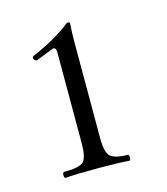

<svg xmlns="http://www.w3.org/2000/svg" viewBox="-72 -714 451 520"><g transform="rotate(-15 154.0 -454.5)"><path d="M168 -331.5Q168 -288.1 182.9 -278.6Q197.8 -269 228 -269Q232.4 -269 232.4 -260.7Q232.4 -252.4 228 -252.4Q201.2 -254.9 139.2 -254.9Q77.1 -254.9 50.3 -252.4Q45.9 -252.4 45.9 -260.7Q45.9 -269 50.3 -269Q93.3 -269 104.7 -280.5Q116.2 -292 116.2 -331.1V-585.9Q116.2 -599.6 108.9 -599.6Q106.4 -599.6 101.1 -597.2L57.6 -580.1Q52.2 -580.1 49.3 -585.2Q46.4 -590.3 51.3 -593.8Q117.2 -621.6 160.2 -655.8Q162.1 -657.2 165.5 -657.2Q169.4 -657.2 169.9 -653.3Q168 -627 168 -603Z"/></g></svg>

Font: Junicode
Style: Regular
Weight: 400
Designer: Peter S. Baker
Foundry: Briery Creek Software
Version: Version 0.7.2